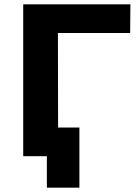

<svg xmlns="http://www.w3.org/2000/svg" viewBox="-20 -720 633 885"><path d="M580 -568H247L248 0H87V-700H581ZM346 -132V145H196V0H87V-132Z"/></svg>

Font: Montserrat Alternates
Style: Bold
Weight: 700
Designer: Julieta Ulanovsky
Foundry: Julieta Ulanovsky
Version: Version 7.200